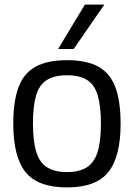

<svg xmlns="http://www.w3.org/2000/svg" viewBox="-20 -809 585 839"><path d="M38 -269Q38 -364 60 -425.5Q82 -487 133.5 -516.5Q185 -546 273 -546Q361 -546 412 -516.5Q463 -487 485 -425.5Q507 -364 507 -269Q507 -123 453 -56.5Q399 10 273 10Q146 10 92 -56.5Q38 -123 38 -269ZM124 -269Q124 -190 139 -143.5Q154 -97 187 -77Q220 -57 273 -57Q325 -57 358 -77Q391 -97 406 -143.5Q421 -190 421 -269Q421 -346 407 -392.5Q393 -439 360.5 -459.5Q328 -480 273 -480Q217 -480 184.5 -459.5Q152 -439 138 -392.5Q124 -346 124 -269ZM234 -595 351 -789H436L302 -595Z"/></svg>

Font: Georama
Style: Regular
Weight: 400
Designer: Jean-Baptiste Levee
Foundry: Production Type
Version: Version 1.000